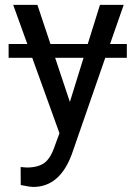

<svg xmlns="http://www.w3.org/2000/svg" viewBox="-20 -548 552 782"><path d="M185.5 -368.7H337.4L387.2 -528.3H483.9L428.2 -368.7H496.6V-312.5H408.7L272 81.5Q222.7 213.4 115.2 213.4L98.1 211.9L64.5 205.6L64 132.3L88.4 134.3Q134.8 134.3 160.4 115.7Q186 97.2 202.6 47.9L222.2 -5.4L111.3 -312.5H15.1V-368.7H91.3L33.7 -528.3H132.3ZM264.6 -132.8 320.3 -312.5H204.6Z"/></svg>

Font: Roboto
Style: Regular
Weight: 400
Designer: Google
Version: Version 2.001047; 2015